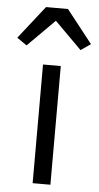

<svg xmlns="http://www.w3.org/2000/svg" viewBox="-93 -837 448 872"><g transform="rotate(5 131.0 -401.0)"><path d="M81 -802H181L299 -652L254 -621L131 -744L8 -621L-37 -652ZM171 0H90V-541H171Z"/></g></svg>

Font: IBM Plex Sans JP
Style: Regular
Weight: 400
Designer: Mike Abbink; Paul van der Laan; Pieter van Rosmalen; Wujin Sim; Yejin Wi; Jinhee Kim; Boomi Park; Yona Kim; Kichan Ma
Foundry: Sandoll Inc.
Version: Version 1.001